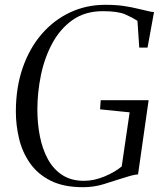

<svg xmlns="http://www.w3.org/2000/svg" viewBox="-20 -771 682 799"><path d="M325.5 8Q244.5 8 190.5 -19.2Q136.5 -46.5 104.8 -92Q73 -137.5 59.5 -193.5Q46 -249.5 46 -306.5Q46 -407 74.5 -489Q103 -571 153.8 -629.5Q204.5 -688 272 -719.5Q339.5 -751 417.5 -751Q463 -751 496 -746Q529 -741 553.5 -734.8Q578 -728.5 598 -724.5Q603.5 -723.5 608.2 -722.2Q613 -721 621 -721L594 -573H559.5L552 -684.5Q532 -697.5 501.5 -711Q471 -724.5 408 -724.5Q334 -724.5 282 -687.8Q230 -651 197.5 -590.5Q165 -530 150.2 -457.8Q135.5 -385.5 135.5 -314.5Q135.5 -257 146 -203.8Q156.5 -150.5 179.2 -108.8Q202 -67 239 -42.8Q276 -18.5 329.5 -18.5Q371.5 -18.5 415.2 -36.8Q459 -55 486.5 -78.5L519.5 -303.5L396.5 -316L399 -354H598.5L554.5 -45.5Q540.5 -44 524.2 -39.8Q508 -35.5 480.5 -26.5Q451.5 -17 411 -4.5Q370.5 8 325.5 8Z"/></svg>

Font: Merriweather 144pt Light
Style: Italic
Weight: 300
Italic angle: -7.8°
Version: Version 2.101